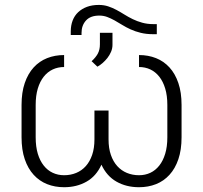

<svg xmlns="http://www.w3.org/2000/svg" viewBox="-20 -761 838 791"><path d="M552.7 -534.2Q590.8 -534.2 622.8 -521.5Q654.8 -508.8 678.2 -483.2Q701.7 -457.5 714.8 -418.9Q728 -380.4 728 -328.6V-195.3Q728 -143.6 714.8 -105Q701.7 -66.4 678.2 -40.8Q654.8 -15.1 622.8 -2.4Q590.8 10.3 552.7 10.3Q500.5 10.3 460.2 -12.5Q419.9 -35.2 397.9 -82.5Q376.5 -35.2 336.2 -12.5Q295.9 10.3 244.1 10.3Q206.1 10.3 174.1 -2.4Q142.1 -15.1 118.7 -40.8Q95.2 -66.4 82 -105Q68.8 -143.6 68.8 -195.3V-328.6Q68.8 -380.4 82 -418.9Q95.2 -457.5 118.7 -483.2Q142.1 -508.8 174.1 -521.5Q206.1 -534.2 244.1 -534.2V-484.9Q218.8 -484.9 197.3 -474.9Q175.8 -464.8 160.2 -445.1Q144.5 -425.3 135.7 -396.2Q127 -367.2 127 -328.6V-195.3Q127 -156.7 135.7 -127.7Q144.5 -98.6 160.2 -78.9Q175.8 -59.1 197.3 -49.1Q218.8 -39.1 244.1 -39.1Q271 -39.1 293.9 -48.6Q316.9 -58.1 333.5 -76.7Q350.1 -95.2 359.6 -122.8Q369.1 -150.4 369.1 -186.5V-305.7H427.2V-186.5Q427.2 -150.4 436.8 -122.8Q446.3 -95.2 463.1 -76.7Q480 -58.1 502.9 -48.6Q525.9 -39.1 552.7 -39.1Q578.1 -39.1 599.4 -49.1Q620.6 -59.1 636.2 -78.9Q651.9 -98.6 660.6 -127.7Q669.4 -156.7 669.4 -195.3V-328.6Q669.4 -367.2 660.6 -396.2Q651.9 -425.3 636.2 -445.1Q620.6 -464.8 599.4 -474.9Q578.1 -484.9 552.7 -484.9ZM626 -661.6V-620.1H611.3Q583 -620.1 560.1 -625.7Q537.1 -631.3 518.3 -639.9Q499.5 -648.4 483.4 -658.4Q467.3 -668.5 451.9 -677Q436.5 -685.5 421.4 -691.2Q406.2 -696.8 389.2 -696.8Q352.5 -696.8 334.2 -676.5Q315.9 -656.2 315.9 -625.5V-616.7H271.5V-631.3Q271.5 -656.2 279.3 -676.5Q287.1 -696.8 302.2 -710.9Q317.4 -725.1 338.6 -732.9Q359.9 -740.7 387.2 -740.7Q407.7 -740.7 425.5 -734.9Q443.4 -729 459.7 -720.2Q476.1 -711.4 492.4 -701.2Q508.8 -690.9 526.9 -682.1Q544.9 -673.3 565.9 -667.5Q586.9 -661.6 612.8 -661.6ZM357.4 -508.8Q374.5 -524.4 383.1 -540.3Q391.6 -556.2 391.6 -578.6V-626H443.4V-576.2Q443.4 -561.5 437.5 -547.6Q431.6 -533.7 422.4 -522Q413.1 -510.3 402.3 -501Q391.6 -491.7 381.3 -486.3Z"/></svg>

Font: Melbourne
Style: Light
Weight: 300
Designer: Google
Version: Version 2.000980; 2014